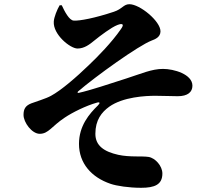

<svg xmlns="http://www.w3.org/2000/svg" viewBox="-20 -824 1040 914"><path d="M331 -726C359 -724 432 -738 522 -768C562 -781 568 -804 596 -804C646 -804 744 -723 744 -675C744 -647 718 -637 702 -631C639 -607 436 -461 352 -389C347 -384 349 -381 355 -382C403 -392 512 -428 580 -450C652 -473 702 -496 756 -496C807 -496 896 -471 896 -416C896 -386 874 -366 826 -366C799 -366 756 -368 719 -368C674 -368 566 -363 500 -316C464 -290 434 -253 434 -187C434 -130 476 -102 543 -87C598 -75 654 -82 687 -77C719 -72 753 -34 753 2C753 55 716 70 652 70C593 70 535 61 506 51C415 20 356 -47 356 -139C356 -225 405 -282 446 -322C458 -334 456 -340 440 -335C390 -321 325 -289 288 -264C226 -223 211 -187 169 -187C132 -187 92 -241 92 -277C92 -305 101 -321 129 -332C152 -341 198 -354 223 -368C271 -394 342 -455 405 -516C445 -554 512 -622 556 -686C572 -708 565 -715 539 -705C510 -694 456 -653 429 -631C407 -613 382 -593 349 -593C314 -593 232 -660 236 -721C237 -742 252 -779 264 -799H274C287 -771 309 -727 331 -726Z"/></svg>

Font: Noto Serif CJK HK Black
Style: Regular
Weight: 900
Designer: Ryoko NISHIZUKA 西塚涼子 (kana & ideographs); Frank Grießhammer (Latin, Greek & Cyrillic); Wenlong ZHANG 张文龙 (bopomofo); San
Foundry: Adobe
Version: Version 2.001;hotconv 1.1.0;makeotfexe 2.6.0